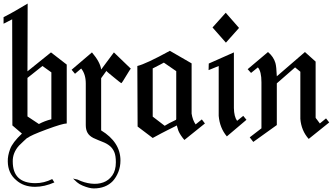

<svg xmlns="http://www.w3.org/2000/svg" viewBox="-20 -760 1868 1078"><path d="M354.7 -66.8V-397.4L266.3 -465.8L134.2 -359.5L135.3 -740Q98.4 -717.9 65 -698.7Q31.6 -679.5 0 -663.7V-626.8L48.4 -651.6L49.5 -55.8L103.2 -10Q50.5 39.5 36.6 77.4Q22.6 115.3 23.7 146.8Q24.7 212.6 70.5 251.1Q112.1 288.9 176.8 288.9Q229.5 288.9 285.3 264.2L273.2 245.3Q227.4 268.4 178.9 268.4Q51.6 268.4 51.6 146.8Q50.5 98.4 86.3 57.9Q101.6 42.6 113.4 31.8Q125.3 21.1 133.2 13.7L134.2 14.7Q151.1 0 241.6 -33.4Q332.1 -66.8 354.7 -66.8ZM268.4 -90.5Q229.5 -80.5 198.4 -63.7L134.2 -106.3V-322.6L218.4 -389.5L268.4 -353.7Z M714.7 -374.2Q657.4 -430 619.5 -465.8L547.9 -369.5Q543.2 -410.5 496.3 -465.8L382.1 -368.4L401.1 -345.8L435.8 -375.3Q461.6 -343.7 461.6 -291.1V-57.4Q461.6 -31.6 471.6 -14.2Q481.6 3.2 504.2 14.7Q533.2 27.9 556.6 36.8Q580 45.8 596.3 59.2Q612.6 72.6 621.6 93.4Q630.5 114.2 630.5 151.1Q630.5 196.8 610.5 225Q590.5 253.2 559.7 264.2Q528.9 275.3 490.8 270.8Q452.6 266.3 415.8 248.4L390 242.6Q398.9 251.6 411.8 262.9Q424.7 274.2 443.7 282.1Q481.6 297.9 506.3 297.9Q573.7 297.9 613.7 256.3Q632.6 235.3 644.5 205.5Q656.3 175.8 656.3 141.1Q656.3 89.5 628.9 47.1Q601.6 4.7 547.9 -27.9V-321.1L577.9 -362.6Q576.8 -360.5 589.7 -350Q602.6 -339.5 617.6 -327.1Q632.6 -314.7 646.1 -303.9Q659.5 -293.2 660.5 -293.2Q662.1 -292.1 670.5 -305Q678.9 -317.9 688.4 -334.2Q697.9 -350.5 706.3 -363.2Q714.7 -375.8 714.7 -374.2Z M1130.5 -66.8 1113.2 -89.5 1078.4 -61.6Q1061.6 -85.3 1055.8 -122.1V-404.2L933.7 -474.7Q799.5 -401.1 751.1 -389.5L752.6 -49.5L837.4 14.7Q891.1 -14.7 922.6 -30.3Q954.2 -45.8 963.2 -50.5L972.6 -55.8Q975.3 -46.8 977.4 -39.5Q979.5 -32.1 981.6 -25.8Q992.1 -1.1 1015.3 25.8ZM969.5 -90.5 968.4 -89.5V-87.4Q924.7 -66.8 904.7 -53.7L837.4 -105.3V-375.8Q865.3 -389.5 880.5 -397.9Q895.8 -406.3 900 -408.4L969.5 -360.5Z M1363.7 -87.4 1345.8 -109.5 1311.1 -81.6Q1294.2 -105.3 1293.2 -153.2V-465.8L1152.1 -403.2L1151.1 -366.3L1207.9 -389.5V-109.5Q1213.7 -41.6 1253.7 5.8ZM1322.1 -603.2 1247.4 -688.4 1173.2 -605.8 1248.4 -520.5Z M1828.4 -72.6 1810.5 -95.3 1775.8 -66.8Q1765.8 -81.6 1758.9 -89.5Q1752.1 -97.4 1752.1 -99.5V-414.2L1692.1 -467.9L1534.2 -331.6Q1532.1 -386.3 1526.3 -406.3Q1516.3 -441.1 1484.7 -467.9L1370.5 -371.6L1389.5 -350.5L1427.9 -381.6Q1447.9 -359.5 1447.9 -297.9V-39.5L1382.1 11.1L1402.1 36.8L1534.2 -57.9V-292.1L1636.8 -381.6L1666.3 -357.4V-92.6Q1671.6 -26.8 1713.2 20Z"/></svg>

Font: MM Bagan
Style: Regular
Weight: 400
Designer: Khon Soe Zaw Thu
Version: Version 1.00 July 10, 2016, initial release